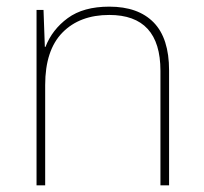

<svg xmlns="http://www.w3.org/2000/svg" viewBox="-20 -558 613 578"><path d="M489 -346V0H463V-345Q463 -513 309 -513Q220 -513 168 -460Q116 -407 116 -302V0H90V-528H111L115 -417H117Q137 -469 184 -503.5Q231 -538 309 -538Q396 -538 442.5 -490.5Q489 -443 489 -346Z"/></svg>

Font: Noto Sans UI Thin
Style: Regular
Weight: 250
Designer: Monotype Design Team
Foundry: Monotype Imaging Inc.
Version: Version 1.001